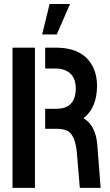

<svg xmlns="http://www.w3.org/2000/svg" viewBox="-20 -916 534 936"><path d="M185.5 -748 221.7 -896.5H321.3L256.8 -748ZM41 0V-683.6H150.4V0ZM200.2 -288.1V-385.7H254.9Q339.8 -385.7 348.6 -466.8Q349.6 -475.6 349.6 -483.4Q349.6 -565.4 275.4 -580.1Q261.7 -582 247.1 -582H200.2V-683.6H259.8Q389.6 -680.7 434.6 -586.9Q453.1 -547.9 453.1 -497.1Q452.1 -388.7 386.7 -339.8Q437.5 -310.5 451.2 -235.4Q453.1 -222.7 454.1 -211.9L470.7 0H369.1L354.5 -173.8Q346.7 -255.9 310.5 -277.3Q289.1 -288.1 256.8 -288.1Z"/></svg>

Font: Post No Bills Jaffna
Style: Bold
Weight: 700
Designer: Kosala Senevirathne, Siva Puranthara, Lasantha Premarathna, Tharique Azeez
Foundry: Mooniak
Version: Version 1.220 ; ttfautohint (v1.6)